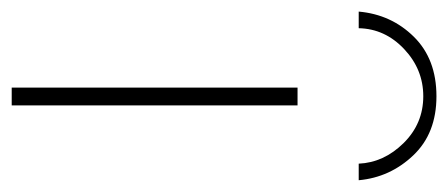

<svg xmlns="http://www.w3.org/2000/svg" viewBox="-274 -527 766 328"><g transform="rotate(90 109.0 -363.0)"><path d="M-35.2 -592.8Q-30.3 -648.4 7.8 -687Q45.9 -725.6 109.4 -725.6Q172.9 -725.6 210.4 -686Q248 -646.5 252.9 -592.8H224.6Q222.7 -635.7 189.5 -669.4Q156.2 -703.1 109.4 -703.1Q63.5 -703.1 28.8 -670.4Q-5.9 -637.7 -6.8 -592.8ZM94.7 0V-488.3H125V0Z"/></g></svg>

Font: Gothic A1 Thin
Style: Regular
Weight: 250
Designer: HanYang I&C Co.,Ltd.
Foundry: HanYang I&C Co.,Ltd.
Version: Version 2.50